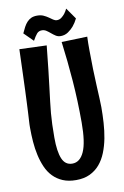

<svg xmlns="http://www.w3.org/2000/svg" viewBox="-98 -923 657 1016"><g transform="rotate(-10 230.5 -415.5)"><path d="M424.8 -320.8Q424.8 -279.3 422.1 -236.8Q419.4 -194.3 411.9 -154.8Q404.3 -115.2 390.4 -80.3Q376.5 -45.4 354.5 -19.5Q332.5 6.3 301.3 21.2Q270 36.1 227.1 36.1Q186 36.1 155.8 23.2Q125.5 10.3 104 -12Q82.5 -34.2 69.1 -64.7Q55.7 -95.2 47.9 -130.1Q40 -165 37.1 -203.1Q34.2 -241.2 34.2 -278.8Q34.2 -288.6 34.4 -295.9Q34.7 -303.2 35.2 -311.8Q35.6 -320.3 36.4 -332.3Q37.1 -344.2 38.1 -363Q39.1 -381.8 40.3 -409.4Q41.5 -437 43.2 -477.1Q44.9 -517.1 46.6 -571.5Q48.3 -626 50.8 -698.2L196.8 -692.9Q189.5 -617.7 183.1 -563.7Q176.8 -509.8 171.9 -468.8Q167 -427.7 163.1 -396.5Q159.2 -365.2 156.7 -335.9Q154.3 -306.6 153.1 -275.9Q151.9 -245.1 151.9 -205.1Q151.9 -130.4 168 -91.8Q184.1 -53.2 222.2 -53.2Q263.7 -53.2 285.9 -102.8Q308.1 -152.3 308.1 -258.8Q308.1 -375 299.8 -483.2Q291.5 -591.3 277.8 -696.8L416 -701.2Q415 -682.1 415 -663.8Q415 -645.5 415 -627Q415 -575.7 416.5 -527.6Q418 -479.5 419.9 -439.2Q421.9 -398.9 423.3 -368.2Q424.8 -337.4 424.8 -320.8ZM374 -806.6Q363.3 -784.7 349.1 -767.6Q336.9 -752.9 319.1 -740.7Q301.3 -728.5 278.8 -728.5Q264.2 -728.5 252.7 -735.8Q241.2 -743.2 230.7 -752.2Q220.2 -761.2 209.2 -768.6Q198.2 -775.9 185.1 -775.9Q168 -775.9 157.7 -763.7Q147.5 -751.5 134.8 -728.5L85.9 -776.9Q93.8 -794.4 101.6 -809.1Q109.4 -823.7 119.4 -834.5Q129.4 -845.2 142.3 -851.1Q155.3 -856.9 173.8 -856.9Q193.8 -856.9 208 -850.3Q222.2 -843.8 233.4 -835.9Q244.6 -828.1 254.2 -821.5Q263.7 -814.9 273.9 -814.9Q287.6 -814.9 298.1 -823Q308.6 -831.1 316.4 -840.8Q325.2 -852.1 332 -866.7Z"/></g></svg>

Font: Rum Raisin
Style: Regular
Weight: 400
Designer: Astigmatic (AOETI)
Foundry: Astigmatic (AOETI)
Version: Version 1.000